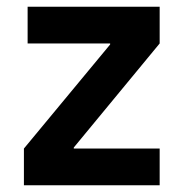

<svg xmlns="http://www.w3.org/2000/svg" viewBox="-20 -550 536 570"><path d="M51 0H454V-109H199V-112L454 -421V-530H62V-421H307V-418L51 -109Z"/></svg>

Font: Be Vietnam
Style: Bold
Weight: 700
Designer: Gabriel Lam
Foundry: TypeRant
Version: Version 4.000